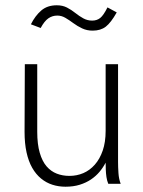

<svg xmlns="http://www.w3.org/2000/svg" viewBox="-20 -696 540 727"><path d="M228 11Q202 11 178.5 3.5Q155 -4 135.5 -20Q116 -36 102 -60.5Q88 -85 80.5 -119Q73 -153 73 -197L74 -453H121V-197Q121 -150 130.5 -117.5Q140 -85 156.5 -66Q173 -47 195 -38.5Q217 -30 243 -30Q271 -30 295.5 -40.5Q320 -51 339 -72.5Q358 -94 369 -126Q380 -158 380 -201V-453H427V-82Q427 -64 428.5 -41Q430 -18 437 0H390Q385 -12 383 -26Q381 -40 380.5 -54.5Q380 -69 380 -80Q370 -61 356.5 -45Q343 -29 324.5 -16.5Q306 -4 282 3.5Q258 11 228 11ZM387 -668 422 -649Q400 -610 380.5 -595Q361 -580 331 -580Q309 -580 291 -588.5Q273 -597 257.5 -608.5Q242 -620 227.5 -628.5Q213 -637 197 -637Q178 -637 163 -626.5Q148 -616 134 -590L97 -604Q113 -636 136 -656Q159 -676 195 -676Q217 -676 233.5 -667.5Q250 -659 265 -647Q280 -635 295.5 -626.5Q311 -618 329 -618Q347 -618 359.5 -628Q372 -638 387 -668Z"/></svg>

Font: Inconsolata Light
Style: Regular
Weight: 300
Designer: Raph Levien, Cyreal, Brenton Simpson
Foundry: Raph Levien, Cyreal, Google
Version: Version 3.001